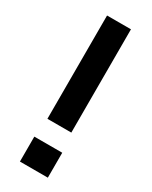

<svg xmlns="http://www.w3.org/2000/svg" viewBox="-181 -724 610 768"><g transform="rotate(30 124.5 -340.0)"><path d="M60.1 0V-115.2H189V0ZM69.8 -203.1V-680.2H180.2V-203.1Z"/></g></svg>

Font: TASA Orbiter Text Medium
Style: Regular
Weight: 500
Designer: Weizhong Zhang
Version: Version 1.000;Glyphs 3.1.2 (3151)